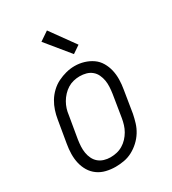

<svg xmlns="http://www.w3.org/2000/svg" viewBox="-188 -868 876 977"><g transform="rotate(-30 250.0 -380.0)"><path d="M201 8Q173 8 146 1.5Q119 -5 97.5 -20.5Q76 -36 62.5 -58.5Q49 -81 43 -107Q37 -133 37.5 -161.5Q38 -190 43 -218L65 -348Q69 -373 77 -397.5Q85 -422 98.5 -444.5Q112 -467 132 -486Q152 -505 175.5 -516.5Q199 -528 224 -534.5Q249 -541 275 -541Q303 -541 329.5 -533Q356 -525 377.5 -510Q399 -495 412.5 -472Q426 -449 432 -423Q438 -397 437.5 -368.5Q437 -340 432 -312L411 -182Q406 -157 398.5 -132.5Q391 -108 377 -85.5Q363 -63 343 -44.5Q323 -26 299.5 -13.5Q276 -1 250.5 3.5Q225 8 201 8ZM202 -47Q220 -47 238.5 -51Q257 -55 274 -65Q291 -75 304.5 -89.5Q318 -104 327.5 -120.5Q337 -137 342.5 -155Q348 -173 351 -191L372 -321Q375 -341 376 -360.5Q377 -380 374 -398Q371 -416 363 -433Q355 -450 341 -461.5Q327 -473 309 -478Q291 -483 271 -483Q253 -483 234.5 -478.5Q216 -474 200 -464Q184 -454 170.5 -439.5Q157 -425 147.5 -408.5Q138 -392 132.5 -374.5Q127 -357 125 -339L103 -209Q100 -189 99 -170Q98 -151 101 -132.5Q104 -114 112 -97.5Q120 -81 133.5 -69.5Q147 -58 165 -52.5Q183 -47 202 -47ZM303 -595 191 -732 244 -768 347 -625Z"/></g></svg>

Font: Iosevka Slab Light
Style: Italic
Weight: 300
Italic angle: -9°
Monospace: yes
Designer: Belleve Invis
Foundry: Belleve Invis
Version: Version 11.1.1; ttfautohint (v1.8.3)